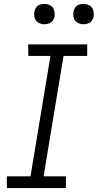

<svg xmlns="http://www.w3.org/2000/svg" viewBox="-20 -962 500 982"><path d="M15 0H317V-60H203L305 -676H426V-735H124L125 -676H238L136 -60H15ZM407 -838Q419 -838 430.5 -842Q442 -846 449.5 -856Q457 -866 459 -877Q461 -894 456.5 -910Q452 -926 438 -934Q424 -942 407 -942Q396 -942 384.5 -938.5Q373 -935 365.5 -924.5Q358 -914 356 -903Q353 -886 357.5 -870Q362 -854 376.5 -846Q391 -838 407 -838ZM207 -838Q219 -838 230.5 -842Q242 -846 249.5 -856Q257 -866 259 -877Q261 -894 256.5 -910Q252 -926 238 -934Q224 -942 207 -942Q196 -942 184.5 -938.5Q173 -935 165.5 -924.5Q158 -914 156 -903Q153 -886 157.5 -870Q162 -854 176.5 -846Q191 -838 207 -838Z"/></svg>

Font: Iosevka Sparkle Light
Style: Italic
Weight: 300
Italic angle: -9°
Designer: Belleve Invis
Foundry: Belleve Invis
Version: Version 4.5.0; ttfautohint (v1.8.3)